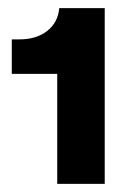

<svg xmlns="http://www.w3.org/2000/svg" viewBox="-20 -789 328 473"><path d="M121 -336V-607H9V-692H28Q70 -692 96.5 -713Q123 -734 126 -769H238V-336Z"/></svg>

Font: Mona Sans Expanded
Style: Bold
Weight: 700
Width: 7
Designer: Deni Anggara
Foundry: GitHub
Version: Version 2.000